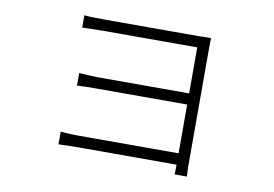

<svg xmlns="http://www.w3.org/2000/svg" viewBox="-66 -645 1133 795"><g transform="rotate(10 500.0 -247.0)"><path d="M762.7 44.9H710.9Q711.9 36.1 711.9 3.9H296.9Q277.3 3.9 243.2 4.9Q222.7 5.9 215.8 5.9V-47.9Q250 -43.9 295.9 -43.9H711.9V-249H327.1Q282.2 -249 249 -247.1V-299.8Q308.6 -295.9 326.2 -295.9H711.9V-489.3H319.3Q307.6 -489.3 264.6 -488.3Q234.4 -487.3 228.5 -487.3V-539.1Q251 -536.1 319.3 -536.1H709Q722.7 -536.1 744.1 -537.1Q756.8 -537.1 761.7 -537.1Q760.7 -527.3 760.7 -497.1V0Q760.7 20.5 762.7 44.9Z"/></g></svg>

Font: Taipei Sans TC Beta Light
Style: Regular
Weight: 300
Designer: JT Foundry
Foundry: JT Foundry
Version: Version 1.000